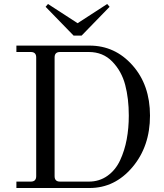

<svg xmlns="http://www.w3.org/2000/svg" viewBox="-20 -940 820 960"><path d="M208 -906 220 -920 368 -824 516 -920 528 -906 388 -762H348ZM62 0V-32H134Q161 -32 161 -59V-653Q161 -680 134 -680H62V-712H428Q555 -712 642.5 -613.5Q730 -515 730 -362Q730 -208 642 -104Q554 0 428 0ZM624 -362Q624 -447 606 -515.5Q588 -584 541.5 -632Q495 -680 424 -680H280Q253 -680 253 -653V-59Q253 -32 280 -32H424Q477 -32 517.5 -61Q558 -90 580.5 -138.5Q603 -187 613.5 -243Q624 -299 624 -362Z"/></svg>

Font: Old Standard TT
Style: Regular
Weight: 400
Designer: Alexey Kryukov <alexios@thessalonica.org.ru>
Version: Version 2.2